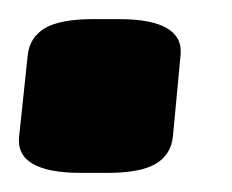

<svg xmlns="http://www.w3.org/2000/svg" viewBox="-25 -179 243 201"><path d="M60 2Q-9 2 -5 -36L4 -121Q6 -140 22 -149.5Q38 -159 73 -159H99Q168 -159 164 -121L156 -36Q154 -17 138 -7.5Q122 2 87 2Z"/></svg>

Font: Asap ExtraBold
Style: Italic
Weight: 800
Italic angle: -6°
Designer: Pablo Cosgaya
Foundry: Omnibus-Type
Version: Version 3.001; ttfautohint (v1.8.4.7-5d5b)